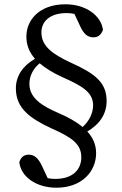

<svg xmlns="http://www.w3.org/2000/svg" viewBox="-20 -766 569 895"><path d="M365 -174C335 -199 297 -220 255 -238C178 -271 117 -308 117 -375C117 -411 134 -446 165 -471C192 -448 227 -426 274 -405C363 -365 414 -336 414 -275C414 -241 397 -202 365 -174ZM355 -641C371 -608 388 -592 415 -592C436 -592 451 -602 460 -627C451 -694 380 -746 285 -746C163 -746 103 -672 103 -596C103 -558 115 -524 143 -492C83 -457 54 -409 54 -354C54 -261 120 -214 221 -167C314 -126 359 -95 359 -33C359 24 320 68 237 68C225 68 213 67 202 64L174 4C158 -28 141 -45 114 -45C93 -45 78 -35 70 -10C77 57 148 109 243 109C361 109 428 34 428 -52C428 -92 413 -125 387 -153C445 -187 477 -235 477 -295C477 -382 423 -423 310 -474C226 -513 173 -550 173 -615C173 -664 210 -705 291 -705C303 -705 315 -704 327 -701Z"/></svg>

Font: Source Han Serif AKR9
Style: Regular
Weight: 400
Designer: Ryoko NISHIZUKA 西塚涼子 (kana & ideographs); Frank Grießhammer (Latin, Greek & Cyrillic); Sandoll Communications 산돌커뮤니케이션, 
Foundry: Adobe Systems Incorporated
Version: Version 1.005;hotconv 1.0.107;makeotfexe 2.5.65593